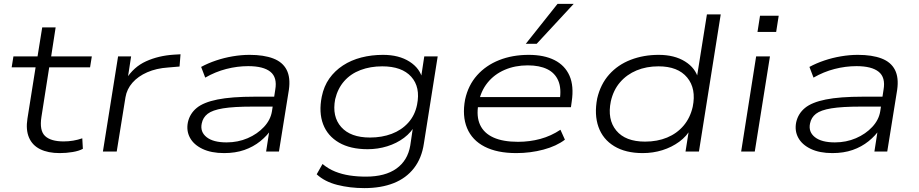

<svg xmlns="http://www.w3.org/2000/svg" viewBox="-20 -779 4726 987"><path d="M287 8Q227 8 186.5 -12Q146 -32 129 -72Q112 -112 121 -169L163 -433H40L49 -489H173L197 -638H266L243 -489H452L443 -433H233L193 -178Q182 -108 211.5 -80Q241 -52 307 -52Q332 -52 356 -56Q380 -60 403 -68L406 -14Q386 -3 353.5 2.5Q321 8 287 8Z M509 0 587 -489H654L636 -372H628Q667 -435 731 -464Q795 -493 874 -498L908 -500L903 -437L844 -432Q784 -428 737 -407.5Q690 -387 661 -354Q632 -321 625 -279L580 0Z M1132 8Q1066 8 1021 -13.5Q976 -35 956.5 -71Q937 -107 946 -151Q956 -195 991 -224Q1026 -253 1098 -267.5Q1170 -282 1289 -282H1406L1398 -231H1278Q1181 -231 1126.5 -222Q1072 -213 1047.5 -194Q1023 -175 1017 -144Q1008 -101 1042 -74Q1076 -47 1145 -47Q1203 -47 1253 -68.5Q1303 -90 1337 -126.5Q1371 -163 1378 -207L1395 -318Q1406 -381 1370 -410Q1334 -439 1256 -439Q1200 -439 1143.5 -424.5Q1087 -410 1035 -380L1014 -435Q1049 -454 1090.5 -468Q1132 -482 1176.5 -489.5Q1221 -497 1263 -497Q1336 -497 1384.5 -478.5Q1433 -460 1453.5 -420Q1474 -380 1465 -317L1414 0H1348L1366 -116L1377 -117Q1354 -82 1318 -53Q1282 -24 1236 -8Q1190 8 1132 8Z M1853 188Q1779 188 1714 171.5Q1649 155 1608 117L1638 64Q1668 89 1703 103Q1738 117 1777.5 123Q1817 129 1861 129Q1960 129 2018 87.5Q2076 46 2089 -31L2105 -139H2116Q2095 -99 2057 -70.5Q2019 -42 1970.5 -27Q1922 -12 1870 -12Q1781 -12 1722.5 -46Q1664 -80 1641 -140.5Q1618 -201 1634 -282Q1645 -336 1673 -375.5Q1701 -415 1743 -442.5Q1785 -470 1837.5 -483.5Q1890 -497 1949 -497Q2031 -497 2085.5 -462Q2140 -427 2152 -371H2143L2161 -489H2230L2159 -41Q2148 34 2108 85.5Q2068 137 2003.5 162.5Q1939 188 1853 188ZM1882 -72Q1943 -72 1993.5 -91Q2044 -110 2078.5 -148Q2113 -186 2124 -241Q2142 -331 2094 -384.5Q2046 -438 1945 -438Q1884 -438 1833.5 -419Q1783 -400 1749.5 -362Q1716 -324 1703 -269Q1686 -180 1734 -126Q1782 -72 1882 -72Z M2634 8Q2536 8 2471.5 -25Q2407 -58 2381 -120.5Q2355 -183 2371 -268Q2387 -341 2432.5 -392Q2478 -443 2546 -470Q2614 -497 2698 -497Q2777 -497 2830.5 -470Q2884 -443 2907.5 -390Q2931 -337 2919 -257L2915 -228H2415L2423 -280H2883L2857 -263Q2867 -324 2850 -364Q2833 -404 2793 -423.5Q2753 -443 2693 -443Q2628 -443 2574.5 -420Q2521 -397 2486 -353.5Q2451 -310 2440 -249L2439 -243Q2428 -180 2448 -137Q2468 -94 2517 -72Q2566 -50 2643 -50Q2703 -50 2758 -65Q2813 -80 2861 -112L2884 -61Q2841 -28 2774 -10Q2707 8 2634 8ZM2683 -554 2846 -759H2929L2739 -554Z M3284 8Q3196 8 3137.5 -27.5Q3079 -63 3056.5 -126.5Q3034 -190 3050 -273Q3067 -346 3111.5 -396Q3156 -446 3222 -471.5Q3288 -497 3366 -497Q3447 -497 3501.5 -463Q3556 -429 3570 -373H3561L3614 -705H3685L3573 0H3504L3523 -120H3533Q3511 -79 3472 -50.5Q3433 -22 3385 -7Q3337 8 3284 8ZM3296 -51Q3359 -51 3409.5 -72Q3460 -93 3494 -133Q3528 -173 3541 -230Q3560 -323 3512.5 -380.5Q3465 -438 3365 -438Q3303 -438 3252.5 -417Q3202 -396 3167.5 -356Q3133 -316 3120 -258Q3101 -165 3148 -108Q3195 -51 3296 -51Z M3874 -615 3887 -698H3983L3970 -615ZM3790 0 3867 -489H3938L3860 0Z M4259 8Q4193 8 4148 -13.5Q4103 -35 4083.5 -71Q4064 -107 4073 -151Q4083 -195 4118 -224Q4153 -253 4225 -267.5Q4297 -282 4416 -282H4533L4525 -231H4405Q4308 -231 4253.5 -222Q4199 -213 4174.5 -194Q4150 -175 4144 -144Q4135 -101 4169 -74Q4203 -47 4272 -47Q4330 -47 4380 -68.5Q4430 -90 4464 -126.5Q4498 -163 4505 -207L4522 -318Q4533 -381 4497 -410Q4461 -439 4383 -439Q4327 -439 4270.5 -424.5Q4214 -410 4162 -380L4141 -435Q4176 -454 4217.5 -468Q4259 -482 4303.5 -489.5Q4348 -497 4390 -497Q4463 -497 4511.5 -478.5Q4560 -460 4580.5 -420Q4601 -380 4592 -317L4541 0H4475L4493 -116L4504 -117Q4481 -82 4445 -53Q4409 -24 4363 -8Q4317 8 4259 8Z"/></svg>

Font: Nunito Sans 10pt Expanded Light
Style: Italic
Weight: 300
Width: 7
Italic angle: -9°
Designer: Vernon Adams
Foundry: Vernon Adams
Version: Version 3.101;gftools[0.9.27]